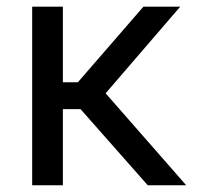

<svg xmlns="http://www.w3.org/2000/svg" viewBox="-20 -548 596 568"><path d="M218.3 -225.1H166V0H75.2V-528.3H166V-304.7H210.4L404.3 -528.3H513.2L292.5 -272L530.8 0H417Z"/></svg>

Font: Roboto-ThirdPerson-AD3FC
Style: ThirdPerson-AD3FC
Weight: 400
Designer: Google
Version: Version 2.137; 2017